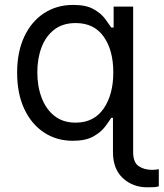

<svg xmlns="http://www.w3.org/2000/svg" viewBox="-20 -573 679 797"><path d="M590.9 204.5Q531.2 204.5 490.1 166.5Q448.9 128.6 448.9 58.2V-83.8H441.8Q432.5 -68.9 415.5 -46.3Q398.4 -23.8 366.8 -6.2Q335.2 11.4 282.7 11.4Q214.5 11.4 162.3 -23.3Q110.1 -57.9 80.6 -121.3Q51.1 -184.7 51.1 -271.3Q51.1 -357.2 80.6 -420.5Q110.1 -483.7 162.6 -518.1Q215.2 -552.6 284.1 -552.6Q337.4 -552.6 368.4 -535Q399.5 -517.4 416 -495.2Q432.5 -473 441.8 -458.8H451.7V-545.5H532.7V58.2Q532.7 100.9 555.4 116.5Q578.1 132.1 612.2 132.1Q619.7 132.1 626.8 131.2Q633.9 130.3 639.2 129.3V200.3Q629.6 203.5 616.7 204Q603.7 204.5 590.9 204.5ZM294 -63.9Q369.7 -63.9 410 -122Q450.3 -180 450.3 -272.7Q450.3 -364.3 410.5 -420.8Q370.7 -477.3 294 -477.3Q240.8 -477.3 205.4 -450.1Q170.1 -422.9 152.5 -376.6Q134.9 -330.3 134.9 -272.7Q134.9 -214.5 152.9 -167.1Q170.8 -119.7 206.1 -91.8Q241.5 -63.9 294 -63.9Z"/></svg>

Font: Inter Zeller
Style: Regular
Weight: 400
Designer: Rasmus Andersson; Joe Bland
Foundry: zeller
Version: Version 3.015;git-dec3a8cb1